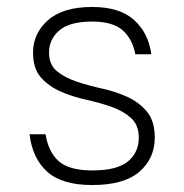

<svg xmlns="http://www.w3.org/2000/svg" viewBox="-20 -526 530 552"><path d="M245 6Q158 6 115.5 -32.5Q73 -71 65 -140H111Q119 -89 149 -62.5Q179 -36 245 -36Q317 -36 348 -62Q379 -88 379 -130Q379 -167 356.5 -187Q334 -207 300 -219Q266 -231 227 -239.5Q188 -248 154 -263Q120 -278 97.5 -303.5Q75 -329 75 -375Q75 -430 118 -468Q161 -506 245 -506Q324 -506 365.5 -468.5Q407 -431 415 -370H369Q361 -414 332.5 -439Q304 -464 245 -464Q180 -464 150.5 -438.5Q121 -413 121 -375Q121 -340 143.5 -321.5Q166 -303 200 -291.5Q234 -280 273 -271.5Q312 -263 346 -247.5Q380 -232 402.5 -205Q425 -178 425 -130Q425 -71 381 -32.5Q337 6 245 6Z"/></svg>

Font: PT Root UI Web Light
Style: Regular
Weight: 300
Designer: Vitaly Kuzmin
Foundry: ParaType Ltd.
Version: Version 1.000W